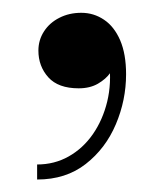

<svg xmlns="http://www.w3.org/2000/svg" viewBox="-20 -128 254 300"><path d="M38 152.5V129Q65 129 87.2 116.5Q109.5 104 125 81.8Q140.5 59.5 147.5 30.8Q154.5 2 150.5 -31H158Q159 -23.5 152.2 -14Q145.5 -4.5 133 2.8Q120.5 10 103 10Q71 10 55.5 -7.2Q40 -24.5 40 -49Q40 -65.5 48.8 -79Q57.5 -92.5 72.8 -100.2Q88 -108 107 -108Q126.5 -108 142.5 -97.2Q158.5 -86.5 167.8 -65Q177 -43.5 177 -12Q177 28.5 161 66.2Q145 104 114 128.2Q83 152.5 38 152.5Z"/></svg>

Font: BodoniModa 10 Custom
Style: Regular
Weight: 400
Designer: Owen Earl
Foundry: indestructible type
Version: Version 2.005